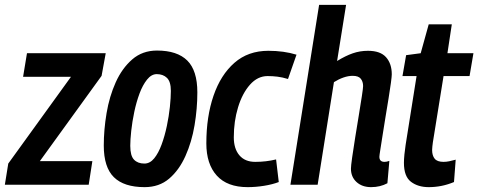

<svg xmlns="http://www.w3.org/2000/svg" viewBox="-34 -760 1968 790"><path d="M-14 0 0 -87 258 -444H61L77 -541H401L384 -448L130 -97H346L331 0Z M561 10Q476 10 434.5 -31Q393 -72 393 -161Q393 -226 404.5 -294.5Q416 -363 442 -421Q468 -479 510 -515.5Q552 -552 612 -552Q695 -552 736.5 -511Q778 -470 778 -380Q778 -313 766.5 -244.5Q755 -176 729 -118Q703 -60 662 -25Q621 10 561 10ZM560 -87Q583 -87 600.5 -108.5Q618 -130 631 -165.5Q644 -201 652.5 -241.5Q661 -282 665 -320Q669 -358 669 -386Q669 -424 653 -439.5Q637 -455 611 -455Q589 -455 571 -432.5Q553 -410 540 -375Q527 -340 518.5 -299.5Q510 -259 506 -222Q502 -185 502 -160Q502 -119 517.5 -103Q533 -87 560 -87Z M985 10Q901 10 858 -37.5Q815 -85 815 -170Q815 -280 844.5 -366Q874 -452 930.5 -501.5Q987 -551 1070 -551Q1134 -551 1186 -535L1151 -435Q1128 -442 1108 -444.5Q1088 -447 1067 -447Q1026 -447 994.5 -411.5Q963 -376 945.5 -318.5Q928 -261 928 -195Q928 -148 951 -121Q974 -94 1016 -94Q1039 -94 1060 -96.5Q1081 -99 1102 -104L1113 -11Q1087 -1 1052.5 4.5Q1018 10 985 10Z M1527 -115Q1527 -94 1548 -94Q1557 -94 1568 -98L1560 -6Q1530 10 1493 10Q1456 10 1433 -11Q1410 -32 1410 -66Q1410 -77 1415 -112.5Q1420 -148 1427.5 -194.5Q1435 -241 1442.5 -286.5Q1450 -332 1455 -365Q1460 -398 1460 -406Q1460 -424 1450.5 -436Q1441 -448 1417 -448Q1399 -448 1379 -441Q1359 -434 1340 -422L1273 0H1161L1279 -740H1390L1353 -509Q1387 -530 1417 -540.5Q1447 -551 1480 -551Q1531 -551 1554.5 -524.5Q1578 -498 1578 -454Q1578 -446 1574.5 -419.5Q1571 -393 1565 -356.5Q1559 -320 1552.5 -280.5Q1546 -241 1540.5 -205.5Q1535 -170 1531 -145Q1527 -120 1527 -115Z M1841 -103 1834 -11Q1784 10 1730 10Q1686 10 1657 -12Q1628 -34 1628 -90Q1628 -104 1630 -124.5Q1632 -145 1635 -164L1680 -447H1622L1637 -533L1697 -541L1730 -660H1825L1807 -541H1914L1898 -447H1791L1747 -174Q1746 -165 1745 -157.5Q1744 -150 1744 -143Q1744 -120 1754.5 -107Q1765 -94 1791 -94Q1802 -94 1814.5 -96.5Q1827 -99 1841 -103Z"/></svg>

Font: Georama SemiCondensed SemiBold
Style: Italic
Weight: 600
Width: 4
Italic angle: -9°
Designer: Jean-Baptiste Levee
Foundry: Production Type
Version: Version 1.000